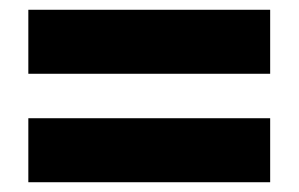

<svg xmlns="http://www.w3.org/2000/svg" viewBox="-20 -549 612 393"><path d="M38 -398H533V-529H38ZM38 -176H533V-307H38Z"/></svg>

Font: Noto Sans Tamil Black
Style: Regular
Weight: 900
Designer: Jelle Bosma - Monotype Design Team
Foundry: Monotype Imaging Inc.
Version: Version 2.004